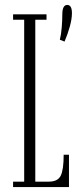

<svg xmlns="http://www.w3.org/2000/svg" viewBox="-20 -758 329 778"><path d="M222.5 -597Q228 -619 230.2 -647.5Q232.5 -676 232.5 -699.5Q232.5 -738 252.5 -738Q271.5 -738 271.5 -704.5Q271.5 -681.5 262.8 -650Q254 -618.5 241.5 -589.5ZM33 0V-22H78V-678H33V-700H168.5V-678H123V-22H178Q214 -22 226 -46Q238 -70 238 -131H259.5V0Z"/></svg>

Font: Imbue 50pt ExtraLight
Style: Regular
Weight: 200
Designer: Tyler Finck
Foundry: Etcetera Type Company
Version: Version 1.102; ttfautohint (v1.8.3)